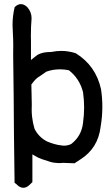

<svg xmlns="http://www.w3.org/2000/svg" viewBox="-20 -787 540 926"><path d="M132.3 -698.7Q128.9 -658.7 128.9 -615.7Q128.9 -601.6 129.4 -585V-497.6Q138.2 -503.9 151.9 -515.6Q175.8 -536.6 229 -536.6Q252.4 -541.5 275.4 -541.5Q310.1 -541.5 345.2 -530.3Q442.4 -470.2 467.3 -356.4Q467.3 -356.4 467.3 -356.4Q473.6 -314.5 473.6 -272.5Q473.6 -224.1 465.3 -175.8Q453.1 -71.3 366.2 -17.1Q353.5 -8.3 339.4 0.5L285.2 -1.5Q274.9 -0.5 269.5 -0.5Q264.2 -0.5 258.1 -0.7Q252 -1 242.2 -2.2Q232.4 -3.4 224.1 -5.9Q199.7 -13.7 182.1 -19.5Q164.6 -25.4 151.4 -33.7Q143.6 -38.6 136.2 -42.5V91.3L122.6 104.5Q107.9 118.7 92.8 118.7Q77.6 118.7 63.5 105.5Q59.1 100.1 53.2 96.7L50.3 94.7Q48.3 -21.5 47.4 -132.8Q46.4 -328.1 43.5 -521.5Q43.9 -540.5 43.9 -569.3Q43.9 -598.1 42.2 -625.2Q40.5 -652.3 40.5 -666Q40.5 -710.9 50.8 -752.9L52.2 -753.9Q65.9 -767.1 80.6 -767.1Q96.2 -767.1 111.3 -752.9Q132.3 -729.5 132.3 -699.2ZM312 -448.2Q290.5 -452.6 270.3 -452.6Q250 -452.6 233.4 -449.5Q216.8 -446.3 203.6 -441.4Q187.5 -429.7 177 -422.9Q166.5 -416 162.6 -413.6Q151.9 -405.3 144.3 -396.2Q136.7 -387.2 131.3 -379.4L133.3 -283.2V-282.7Q132.8 -271.5 132.8 -256.6Q132.8 -241.7 134.8 -223.1Q138.2 -193.8 146.5 -166Q167 -125 207.5 -104.5Q221.7 -98.6 239.7 -93Q257.8 -87.4 280.8 -85Q284.7 -84.5 289.1 -84.5Q306.6 -84.5 323.2 -92.3Q373 -130.4 380.4 -193.8Q380.4 -193.8 380.4 -194.3Q385.7 -231.9 385.7 -269Q385.7 -306.2 380.4 -342.8Q363.3 -408.7 312 -448.2Z"/></svg>

Font: Bakudai
Style: Medium
Weight: 500
Version: Version 1.48